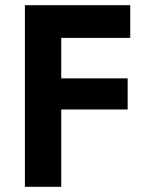

<svg xmlns="http://www.w3.org/2000/svg" viewBox="-20 -720 577 740"><path d="M216 -298H472V-418H216V-574H482V-700H216H168H76V0H216Z"/></svg>

Font: Jost-600-Semi-PL
Style: Regular
Weight: 600
Version: Version 3.300; ttfautohint (v0.97) -l 8 -r 50 -G 200 -x 14 -